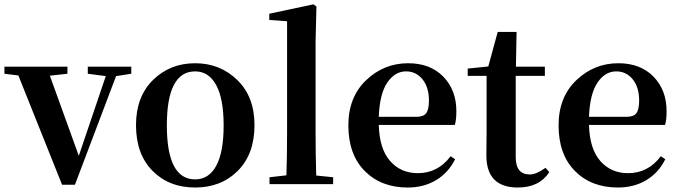

<svg xmlns="http://www.w3.org/2000/svg" viewBox="-28 -839 3097 875"><path d="M570.3 -535.2V-502.9L501 -492.2L313.5 2.9H254.9L55.7 -495.1L-7.8 -502.9V-535.2H279.3V-502.9L199.2 -494.1L331.1 -128.9L454.1 -492.2L372.1 -502.9V-535.2Z M861.3 15.6Q742.2 15.6 667 -60.5Q591.8 -136.7 591.8 -268.6Q591.8 -398.4 669.4 -474.6Q747.1 -550.8 861.3 -550.8Q974.6 -550.8 1053.2 -474.6Q1131.8 -398.4 1131.8 -268.6Q1131.8 -136.7 1055.7 -60.5Q979.5 15.6 861.3 15.6ZM861.3 -21.5Q923.8 -21.5 957.5 -83.5Q991.2 -145.5 991.2 -267.6Q991.2 -389.6 957 -451.7Q922.9 -513.7 861.3 -513.7Q732.4 -513.7 732.4 -267.6Q732.4 -21.5 861.3 -21.5Z M1413.1 -39.1 1490.2 -31.2V0H1200.2V-31.2L1277.3 -40Q1280.3 -134.8 1280.3 -235.4V-742.2L1199.2 -748V-776.4L1400.4 -819.3L1414.1 -809.6L1410.2 -651.4V-235.4Q1410.2 -135.7 1413.1 -39.1Z M1698.2 -306.6H1869.1Q1902.3 -306.6 1914.6 -323.7Q1926.8 -340.8 1926.8 -380.9Q1926.8 -441.4 1897.5 -477.5Q1868.2 -513.7 1822.3 -513.7Q1771.5 -513.7 1736.8 -462.4Q1702.1 -411.1 1698.2 -306.6ZM2044.9 -269.5H1698.2Q1701.2 -160.2 1750 -105Q1798.8 -49.8 1876 -49.8Q1967.8 -49.8 2025.4 -127L2045.9 -113.3Q2015.6 -51.8 1959.5 -18.1Q1903.3 15.6 1830.1 15.6Q1709 15.6 1634.3 -59.6Q1559.6 -134.8 1559.6 -267.6Q1559.6 -396.5 1640.6 -473.6Q1721.7 -550.8 1832 -550.8Q1932.6 -550.8 1992.2 -489.7Q2051.8 -428.7 2051.8 -332Q2051.8 -293 2044.9 -269.5Z M2458 -74.2 2475.6 -54.7Q2429.7 15.6 2332 15.6Q2188.5 15.6 2188.5 -130.9Q2188.5 -146.5 2189 -178.7Q2189.5 -210.9 2189.5 -231.4V-493.2H2103.5V-526.4L2197.3 -536.1L2240.2 -693.4H2326.2L2323.2 -535.2H2455.1V-493.2H2322.3V-123Q2322.3 -43.9 2386.7 -43.9Q2416 -43.9 2458 -74.2Z M2656.2 -306.6H2827.1Q2860.4 -306.6 2872.6 -323.7Q2884.8 -340.8 2884.8 -380.9Q2884.8 -441.4 2855.5 -477.5Q2826.2 -513.7 2780.3 -513.7Q2729.5 -513.7 2694.8 -462.4Q2660.2 -411.1 2656.2 -306.6ZM3002.9 -269.5H2656.2Q2659.2 -160.2 2708 -105Q2756.8 -49.8 2834 -49.8Q2925.8 -49.8 2983.4 -127L3003.9 -113.3Q2973.6 -51.8 2917.5 -18.1Q2861.3 15.6 2788.1 15.6Q2667 15.6 2592.3 -59.6Q2517.6 -134.8 2517.6 -267.6Q2517.6 -396.5 2598.6 -473.6Q2679.7 -550.8 2790 -550.8Q2890.6 -550.8 2950.2 -489.7Q3009.8 -428.7 3009.8 -332Q3009.8 -293 3002.9 -269.5Z"/></svg>

Font: GenYoMin TW TTF Bold
Style: Regular
Weight: 700
Version: Version 1.300